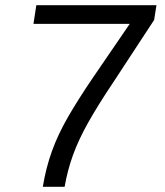

<svg xmlns="http://www.w3.org/2000/svg" viewBox="-20 -720 637 740"><path d="M145 0Q157 -73 180 -137Q203 -201 241.5 -268Q280 -335 337 -419L480 -628H109L120 -700H583L574 -643L418 -405Q357 -314 319.5 -247Q282 -180 261 -121.5Q240 -63 229 0Z"/></svg>

Font: Georama
Style: Italic
Weight: 400
Italic angle: -9°
Designer: Jean-Baptiste Levee
Foundry: Production Type
Version: Version 1.000